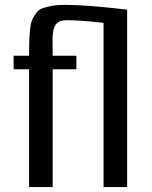

<svg xmlns="http://www.w3.org/2000/svg" viewBox="-20 -763 621 783"><path d="M498.5 0H402.3V-669.9Q304.2 -680.7 250 -680.7Q221.7 -680.7 208 -663.6Q194.3 -646.5 194.3 -603Q194.3 -595.7 194.6 -573.5Q194.8 -551.3 194.8 -535.6H291.5V-480.5H194.8V0H98.6V-480.5H35.6V-535.6H98.6Q98.6 -575.2 99.4 -596.7Q100.1 -618.2 102.8 -644.3Q105.5 -670.4 111.6 -683.1Q117.7 -695.8 127.9 -710Q138.2 -724.1 154.3 -729.7Q170.4 -735.4 192.6 -739.3Q214.8 -743.2 245.6 -743.2Q333.5 -743.2 498.5 -723.6Z"/></svg>

Font: Coda
Style: Regular
Weight: 400
Designer: vernon adams
Foundry: vernon adams
Version: Version 2.001; ttfautohint (v0.8) -r 50 -G 200 -x